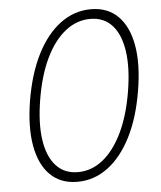

<svg xmlns="http://www.w3.org/2000/svg" viewBox="-53 -783 705 840"><g transform="rotate(-5 299.5 -363.5)"><path d="M253.4 9.8Q180.2 9.8 134.3 -35.4Q88.4 -80.6 73.5 -164.3Q58.6 -248 77.6 -363.3Q97.2 -479.5 139.6 -563.2Q182.1 -647 242.9 -692.1Q303.7 -737.3 377 -737.3Q450.2 -737.3 495.8 -692.1Q541.5 -647 556.4 -563.2Q571.3 -479.5 551.8 -363.8Q532.7 -248 490.5 -164.3Q448.2 -80.6 387.7 -35.4Q327.1 9.8 253.4 9.8ZM259.8 -32.2Q319.8 -32.2 369.6 -72.3Q419.4 -112.3 455.1 -186.8Q490.7 -261.2 507.8 -364.3Q524.9 -467.3 513.9 -541.5Q502.9 -615.7 466.6 -655.5Q430.2 -695.3 370.6 -695.3Q311 -695.3 261 -655.8Q210.9 -616.2 175 -541.7Q139.2 -467.3 122.1 -362.8Q105 -259.8 116 -185.8Q127 -111.8 163.6 -72Q200.2 -32.2 259.8 -32.2Z"/></g></svg>

Font: Inter 17pt ExtraLight
Style: Italic
Weight: 250
Italic angle: -9.3988°
Version: Version 4.001;git-66647c0bb